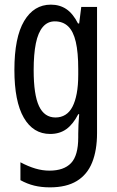

<svg xmlns="http://www.w3.org/2000/svg" viewBox="-20 -567 502 827"><path d="M199 -547Q237 -547 265.5 -528Q294 -509 316 -466H321L330 -537H398V6Q398 80 377 132.5Q356 185 311 212.5Q266 240 195 240Q158 240 127.5 232.5Q97 225 68 209V132Q102 150 132.5 159Q163 168 193 168Q255 168 286 135.5Q317 103 317 25V9Q317 -8 318 -29.5Q319 -51 321 -75H317Q295 -32 266 -11Q237 10 196 10Q123 10 82.5 -60Q42 -130 42 -266Q42 -406 84 -476.5Q126 -547 199 -547ZM216 -475Q185 -475 164.5 -451Q144 -427 134.5 -380.5Q125 -334 125 -265Q125 -159 148 -110Q171 -61 219 -61Q243 -61 261.5 -72.5Q280 -84 292 -107Q304 -130 310.5 -164.5Q317 -199 317 -245V-270Q317 -341 306.5 -386.5Q296 -432 273.5 -453.5Q251 -475 216 -475Z"/></svg>

Font: Noto Sans Khmer ExtraCondensed
Style: Regular
Weight: 400
Width: 2
Designer: Danh Hong and the Monotype Design Team
Foundry: Monotype Imaging Inc.
Version: Version 2.004